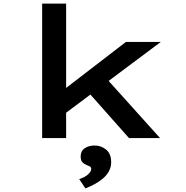

<svg xmlns="http://www.w3.org/2000/svg" viewBox="-20 -760 1023 1057"><path d="M330 -129 305 -246 673 -529H865ZM212 0V-740H344V0ZM690 0 425 -299 520 -379 861 0ZM450 277 416 226Q430 222 445 214Q460 206 471 194Q482 182 482 170Q482 160 475 156.5Q468 153 458 149Q443 143 433.5 133Q424 123 424 101Q424 71 446.5 56Q469 41 501 41Q536 41 564 63.5Q592 86 592 133Q592 161 579 184Q566 207 544.5 224.5Q523 242 498.5 255Q474 268 450 277Z"/></svg>

Font: Lexend Zetta SemiBold
Style: Regular
Weight: 600
Designer: Bonnie Shaver-Troup, Thomas Jockin
Foundry: Lexend
Version: Version 1.007